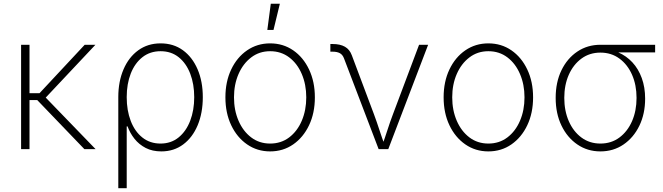

<svg xmlns="http://www.w3.org/2000/svg" viewBox="-20 -780 3465 1004"><path d="M134.3 -545.9V0H90.3V-545.9ZM479 -545.9 207 -256.8H113.8V-292.5H186.5L422.9 -545.9ZM421.4 0 170.9 -260.7 204.6 -284.7 480 0Z M598.6 204.1V-272Q598.6 -354 626 -417.5Q653.3 -481 703.1 -517.1Q752.9 -553.2 819.8 -553.2Q887.2 -553.2 936.5 -517.3Q985.8 -481.4 1013.2 -417.7Q1040.5 -354 1040.5 -272Q1040.5 -189.5 1013.7 -125.2Q986.8 -61 938 -24.7Q889.2 11.7 823.7 11.7Q776.9 11.7 741.9 -6.3Q707 -24.4 683.3 -54.2Q659.7 -84 647 -119.1H642.6V204.1ZM819.3 -29.3Q874.5 -29.3 914.1 -61.5Q953.6 -93.8 974.6 -148.7Q995.6 -203.6 995.6 -272Q995.6 -339.8 974.9 -394.3Q954.1 -448.7 914.8 -480.5Q875.5 -512.2 819.8 -512.2Q764.6 -512.2 724.9 -481Q685.1 -449.7 663.8 -395.5Q642.6 -341.3 642.6 -272Q642.6 -202.6 663.6 -147.7Q684.6 -92.8 724.4 -61Q764.2 -29.3 819.3 -29.3Z M1392.6 11.7Q1325.2 11.7 1272.2 -24.9Q1219.2 -61.5 1189 -125.2Q1158.7 -189 1158.7 -271Q1158.7 -353 1189 -416.7Q1219.2 -480.5 1272.2 -516.8Q1325.2 -553.2 1392.6 -553.2Q1460.4 -553.2 1513.2 -516.8Q1565.9 -480.5 1596.2 -416.5Q1626.5 -352.5 1626.5 -271Q1626.5 -189 1596.2 -125.2Q1565.9 -61.5 1513.2 -24.9Q1460.4 11.7 1392.6 11.7ZM1392.6 -29.3Q1449.7 -29.3 1492.2 -61.5Q1534.7 -93.8 1558.1 -148.7Q1581.5 -203.6 1581.5 -271Q1581.5 -337.9 1558.1 -392.8Q1534.7 -447.8 1492.2 -480Q1449.7 -512.2 1392.6 -512.2Q1335.9 -512.2 1293.5 -479.7Q1251 -447.3 1227.3 -392.8Q1203.6 -338.4 1203.6 -271Q1203.6 -203.6 1227.3 -148.7Q1251 -93.8 1293.5 -61.5Q1335.9 -29.3 1392.6 -29.3ZM1377.9 -623.5 1396 -760.3H1443.4L1410.2 -623.5Z M1960 0 1778.3 -476.1Q1771 -494.6 1756.6 -502.2Q1742.2 -509.8 1719.2 -509.8H1707.5V-549.8H1720.2Q1758.8 -549.8 1783.7 -535.6Q1808.6 -521.5 1819.8 -490.7L1935.1 -183.6Q1950.7 -141.6 1964.1 -100.1Q1977.5 -58.6 1992.7 -18.1H1978Q1992.7 -58.6 2006.1 -100.3Q2019.5 -142.1 2035.2 -183.6L2171.4 -545.9H2218.8L2010.3 0Z M2533.7 11.7Q2466.3 11.7 2413.3 -24.9Q2360.4 -61.5 2330.1 -125.2Q2299.8 -189 2299.8 -271Q2299.8 -353 2330.1 -416.7Q2360.4 -480.5 2413.3 -516.8Q2466.3 -553.2 2533.7 -553.2Q2601.6 -553.2 2654.3 -516.8Q2707 -480.5 2737.3 -416.5Q2767.6 -352.5 2767.6 -271Q2767.6 -189 2737.3 -125.2Q2707 -61.5 2654.3 -24.9Q2601.6 11.7 2533.7 11.7ZM2533.7 -29.3Q2590.8 -29.3 2633.3 -61.5Q2675.8 -93.8 2699.2 -148.7Q2722.7 -203.6 2722.7 -271Q2722.7 -337.9 2699.2 -392.8Q2675.8 -447.8 2633.3 -480Q2590.8 -512.2 2533.7 -512.2Q2477.1 -512.2 2434.6 -479.7Q2392.1 -447.3 2368.4 -392.8Q2344.7 -338.4 2344.7 -271Q2344.7 -203.6 2368.4 -148.7Q2392.1 -93.8 2434.6 -61.5Q2477.1 -29.3 2533.7 -29.3Z M3119.6 11.7Q3052.2 11.7 2999.3 -24.4Q2946.3 -60.5 2916 -123.5Q2885.7 -186.5 2885.7 -268.1Q2885.7 -350.1 2916 -412.6Q2946.3 -475.1 2999.3 -510.5Q3052.2 -545.9 3119.6 -545.9H3405.8V-505.9H3178.2L3119.6 -504.9Q3063 -504.9 3020.5 -473.6Q2978 -442.4 2954.3 -388.9Q2930.7 -335.4 2930.7 -268.1Q2930.7 -200.7 2954.3 -146.5Q2978 -92.3 3020.5 -60.8Q3063 -29.3 3119.6 -29.3Q3176.8 -29.3 3219.2 -61Q3261.7 -92.8 3285.2 -146.7Q3308.6 -200.7 3308.6 -268.1Q3308.6 -335.4 3285.2 -388.9Q3261.7 -442.4 3219.2 -473.6Q3176.8 -504.9 3119.6 -504.9V-524.4Q3170.4 -524.4 3212.9 -506.1Q3255.4 -487.8 3286.9 -453.9Q3318.4 -419.9 3335.9 -371.8Q3353.5 -323.7 3353.5 -264.2Q3353.5 -184.6 3323.2 -122.3Q3293 -60.1 3240.2 -24.2Q3187.5 11.7 3119.6 11.7Z"/></svg>

Font: Inter ExtraLight
Style: Regular
Weight: 250
Designer: Rasmus Andersson
Foundry: rsms
Version: Version 4.001;git-66647c0bb